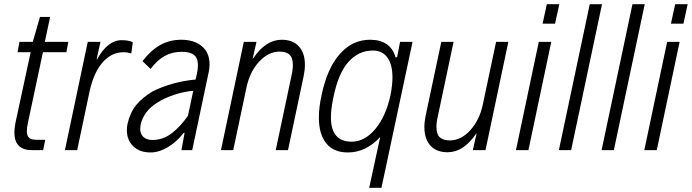

<svg xmlns="http://www.w3.org/2000/svg" viewBox="-20 -710 3272 908"><path d="M48 -84Q48 -101 53 -129L125 -463H63L72 -512H135L169 -630H217L192 -512H303L294 -463H183L113 -134Q107 -107 107 -90Q107 -68 117.5 -58.5Q128 -49 152 -49H194L184 0H131Q48 0 48 -84Z M395 -512H455L437 -429H439Q489 -520 555 -520Q590 -520 608 -510L601 -457Q584 -463 564 -463Q506 -463 464 -413.5Q422 -364 403 -275L345 0H287Z M971 -406Q971 -386 967 -369L889 0H838L853 -82H849Q817 -40 774.5 -14.5Q732 11 692 11Q640 11 610 -18.5Q580 -48 580 -94Q580 -109 583 -124Q595 -177 623.5 -212.5Q652 -248 702 -278Q793 -323 905 -334L912 -365Q916 -384 916 -402Q916 -436 897 -450.5Q878 -465 840 -465Q794 -465 758.5 -445Q723 -425 692 -384L654 -421Q694 -473 738.5 -497.5Q783 -522 837 -522Q898 -522 934.5 -491.5Q971 -461 971 -406ZM869 -163 894 -281Q846 -276 801.5 -261Q757 -246 723 -224Q661 -186 645 -121Q643 -107 643 -102Q643 -76 658.5 -62Q674 -48 701 -48Q751 -48 793 -80.5Q835 -113 869 -163Z M1133 -512H1193L1175 -433L1178 -435Q1237 -522 1312 -522Q1365 -522 1393.5 -490.5Q1422 -459 1422 -404Q1422 -379 1416 -350L1342 0H1284L1358 -350Q1365 -379 1365 -402Q1365 -437 1349 -451.5Q1333 -466 1302 -466Q1250 -466 1206 -419Q1162 -372 1146 -298L1083 0H1025Z M1726 178 1778 -62 1777 -61Q1710 11 1625 11Q1558 11 1523 -32Q1488 -75 1488 -154Q1488 -203 1501 -261Q1527 -386 1586.5 -454Q1646 -522 1730 -522Q1827 -522 1851 -438L1858 -440L1872 -512H1931L1784 178ZM1827 -261Q1836 -308 1836 -344Q1836 -405 1812 -438Q1788 -471 1743 -471Q1676 -471 1628 -417.5Q1580 -364 1557 -251Q1545 -196 1545 -155Q1545 -40 1643 -40Q1705 -40 1755 -100Q1805 -160 1827 -261Z M2276 0H2216L2234 -79L2231 -77Q2172 10 2097 10Q2044 10 2015.5 -21.5Q1987 -53 1987 -109Q1987 -135 1993 -163L2067 -512H2125L2051 -162Q2044 -133 2044 -110Q2044 -75 2060 -60.5Q2076 -46 2107 -46Q2160 -46 2203.5 -93.5Q2247 -141 2263 -214L2326 -512H2384Z M2566 -690H2625L2605 -598H2546ZM2528 -512H2587L2479 0H2420Z M2769 -690H2827L2681 0H2623Z M2971 -690H3029L2883 0H2825Z M3173 -690H3232L3212 -598H3153ZM3135 -512H3194L3086 0H3027Z"/></svg>

Font: Decalotype Light Italic
Style: Regular
Weight: 300
Italic angle: -12°
Designer: Alfredo Marco Pradil
Foundry: Alfredo Marco Pradil
Version: Version 1.0